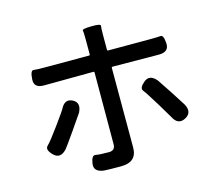

<svg xmlns="http://www.w3.org/2000/svg" viewBox="-113 -919 1226 1096"><g transform="rotate(-15 500.0 -371.0)"><path d="M472 37Q393 37 371 35Q311 28 318 -20Q325 -68 348 -63.5Q371 -59 426 -59Q463 -59 463 -96L464 -520Q464 -525 459 -525L168 -523Q106 -522 110 -574Q113 -626 131.5 -623.5Q150 -621 196 -621H459Q464 -621 464 -626V-714Q464 -760 461.5 -769Q459 -778 515 -779Q571 -780 568.5 -767.5Q566 -755 566 -713V-626Q566 -621 571 -621H817Q863 -621 881.5 -623Q900 -625 903 -574Q906 -523 845 -523L571 -525Q566 -525 566 -520V-49Q566 37 472 37ZM191 -139Q150 -94 113 -130Q77 -166 97.5 -185.5Q118 -205 173 -281Q228 -357 232 -365Q258 -419 302 -397Q346 -375 319 -321Q315 -314 255 -228Q199 -148 191 -139ZM896 -132Q849 -107 822 -160Q815 -173 770 -247Q720 -329 705 -347.5Q690 -366 727 -397Q764 -427 802 -381Q807 -375 861 -292Q909 -218 914 -209Q942 -157 896 -132Z"/></g></svg>

Font: Resource Han Rounded KR Medium
Style: Regular
Weight: 500
Designer: Cyano Hao (round all glyphs); Ryoko NISHIZUKA 西塚涼子 (kana, bopomofo & ideographs); Paul D. Hunt (Latin, Greek & Cyrillic)
Foundry: Cyano Hao
Version: 0.990